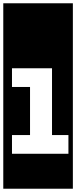

<svg xmlns="http://www.w3.org/2000/svg" viewBox="-30 -937 464 1170"><path d="M-10 -917H414V213H-10ZM387 0V-114H287V-521H43V-407H153V-114H43V0Z"/></svg>

Font: Zilla Slab Highlight
Style: Bold
Weight: 700
Designer: Typotheque Type Foundry
Foundry: Typotheque type foundry
Version: Version 1.1; 2017; ttfautohint (v1.6)